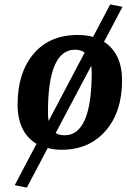

<svg xmlns="http://www.w3.org/2000/svg" viewBox="-20 -670 577 873"><path d="M535 -305Q535 -161 460 -75Q385 11 260 11Q227 11 197 3L102 183L47 172L146 -16Q60 -68 60 -195Q60 -339 132.5 -425Q205 -511 334 -511Q372 -511 403 -502L481 -650L537 -639L453 -480Q535 -426 535 -305ZM321 -444Q198 -444 198 -159Q198 -136 201 -120L365 -431Q347 -444 321 -444ZM397 -341Q397 -353 395 -371L233 -65Q249 -55 274 -55Q397 -55 397 -341Z"/></svg>

Font: Arsenal
Style: Bold Italic
Weight: 700
Italic angle: -9.10001°
Designer: Andrij Shevchenko
Foundry: Stairsfor
Version: Version 2.001;PS 002.001;hotconv 1.0.88;makeotf.lib2.5.64775